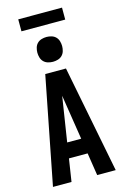

<svg xmlns="http://www.w3.org/2000/svg" viewBox="-162 -1201 825 1271"><g transform="rotate(-15 250.0 -565.5)"><path d="M35 0 179 -735H321L465 0H338L314 -155H186L162 0ZM298 -260 262 -490Q259 -509 256 -528.5Q253 -548 250 -567Q247 -548 244 -528.5Q241 -509 238 -490L202 -260ZM250 -800Q233 -800 216 -805Q199 -810 187 -822Q175 -834 170 -851Q165 -868 165 -885Q165 -902 170 -919Q175 -936 187 -948Q199 -960 216 -965Q233 -970 250 -970Q267 -970 284 -965Q301 -960 313 -948Q325 -936 330 -919Q335 -902 335 -885Q335 -868 330 -851Q325 -834 313 -822Q301 -810 284 -805Q267 -800 250 -800ZM100 -1049V-1131H400V-1049Z"/></g></svg>

Font: Iosevka Extrabold
Style: Regular
Weight: 800
Monospace: yes
Designer: Belleve Invis
Foundry: Belleve Invis
Version: Version 32.5.0; ttfautohint (v1.8.4)